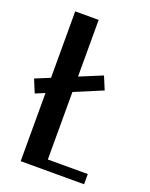

<svg xmlns="http://www.w3.org/2000/svg" viewBox="-132 -761 649 831"><g transform="rotate(20 192.5 -345.0)"><path d="M176 -47H360V0H68V-314L25 -296L0 -356L68 -384V-690H176V-429L280 -472L305 -412L176 -358Z"/></g></svg>

Font: Trochut
Style: Regular
Weight: 400
Designer: Andreu Balius
Foundry: Andreu Balius
Version: Version 1.001